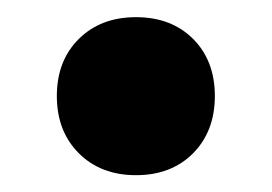

<svg xmlns="http://www.w3.org/2000/svg" viewBox="-20 -362 320 226"><path d="M72.8 -181.6Q46.9 -207.5 46.9 -249Q46.9 -290.5 72.8 -316.2Q98.6 -341.8 140.1 -341.8Q181.6 -341.8 207.3 -316.2Q232.9 -290.5 232.9 -249Q232.9 -207.5 207.3 -181.6Q181.6 -155.8 140.1 -155.8Q98.6 -155.8 72.8 -181.6Z"/></svg>

Font: Linguistics Pro
Style: Bold
Weight: 700
Designer: Stefan Peev, Context Ltd
Foundry: Stefan Peev, Context Ltd
Version: Version 001.000